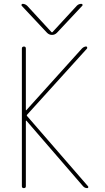

<svg xmlns="http://www.w3.org/2000/svg" viewBox="-20 -970 540 990"><path d="M116.2 -402.3 402.3 -719.7Q412.1 -729.5 423.8 -730.5Q427.7 -730.5 429.2 -726.6Q430.7 -722.7 428.7 -719.7L120.1 -378.9Q116.2 -375 120.1 -371.1L433.6 -9.8Q436.5 -6.8 435.1 -3.4Q433.6 0 429.7 0Q417 0 408.2 -9.8L116.2 -347.7H114.3Q113.3 -347.7 113.3 -346.7V-9.8Q113.3 0 103 0Q92.8 0 92.8 -9.8V-719.7Q92.8 -729.5 103 -730Q113.3 -730.5 113.3 -719.7V-402.3Q113.3 -401.4 114.3 -401.4ZM222.7 -800.8 91.8 -940.4Q89.8 -943.4 91.3 -946.8Q92.8 -950.2 96.7 -950.2Q109.4 -950.2 120.1 -940.4L246.1 -803.7H248H250L376 -940.4Q385.7 -950.2 399.4 -950.2Q403.3 -950.2 405.3 -946.8Q407.2 -943.4 404.3 -940.4L273.4 -800.8Q262.7 -790 248 -790Q233.4 -790 222.7 -800.8Z"/></svg>

Font: Rounded Mgen+ 1m thin
Style: Regular
Weight: 100
Designer: [Source Han Sans]
Ryoko NISHIZUKA  (kana & ideographs); Paul D. Hunt (Latin, Greek & Cyrillic); Wenlong ZHANG  (bopomofo
Version: Version 1.059.20150602